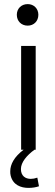

<svg xmlns="http://www.w3.org/2000/svg" viewBox="-20 -730 267 936"><path d="M115 -605C145 -605 167 -627 167 -658C167 -688 145 -710 115 -710C84 -710 62 -688 62 -658C62 -627 84 -605 115 -605ZM162 136C151 140 140 142 130 142C104 142 82 128 82 94C82 61 111 27 148 0H154V-506H83V0H95C49 35 30 71 30 105C30 112 30 119 32 126C43 172 82 186 119 186C138 186 156 183 170 178Z"/></svg>

Font: Arthouse Owned
Style: Regular
Weight: 400
Designer: Jeremy Tribby
Foundry: Tribby Type
Version: Version 1.000;PS 001.000;hotconv 1.0.88;makeotf.lib2.5.64775